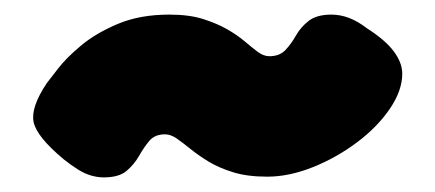

<svg xmlns="http://www.w3.org/2000/svg" viewBox="-20 -381 596 263"><path d="M212 -361Q239 -361 258 -355Q277 -349 291 -341Q305 -333 315 -324.5Q325 -316 333 -310Q341 -304 349 -304Q363 -304 371 -312.5Q379 -321 385.5 -332.5Q392 -344 403 -352.5Q414 -361 434 -361Q446 -361 458 -356.5Q470 -352 483 -342Q508 -326 519.5 -310.5Q531 -295 531 -280Q531 -257 514 -232Q497 -207 469 -186Q441 -165 408.5 -152Q376 -139 346 -139Q319 -139 299.5 -145Q280 -151 266 -159.5Q252 -168 241.5 -176.5Q231 -185 222.5 -191Q214 -197 206 -197Q192 -197 184.5 -188Q177 -179 170.5 -167.5Q164 -156 153.5 -147Q143 -138 122 -138Q114 -138 105 -140.5Q96 -143 86.5 -149Q77 -155 67 -163Q30 -194 26 -214Q22 -234 44 -267Q48 -272 59.5 -287Q71 -302 91.5 -319Q112 -336 142 -348.5Q172 -361 212 -361Z"/></svg>

Font: Fredoka Light
Style: Bold
Weight: 700
Version: Version 2.001